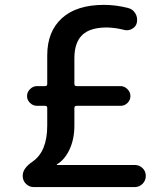

<svg xmlns="http://www.w3.org/2000/svg" viewBox="-20 -760 684 780"><path d="M117.2 0Q98.6 0 85.4 -13.2Q72.3 -26.4 72.3 -44.9V-46.9Q72.3 -76.2 112.3 -103.5Q171.9 -144.5 171.9 -250V-321.3Q171.9 -330.1 163.1 -330.1H129.9Q114.3 -330.1 102.1 -341.8Q89.8 -353.5 89.8 -369.6Q89.8 -385.7 102.1 -397.9Q114.3 -410.2 129.9 -410.2H163.1Q171.9 -410.2 171.9 -418.9V-535.2Q171.9 -631.8 231.4 -686Q291 -740.2 402.3 -740.2Q452.1 -740.2 500 -727.5Q518.6 -723.6 529.3 -706.5Q540 -689.5 536.1 -668.9Q533.2 -652.3 517.1 -643.1Q501 -633.8 483.4 -638.7Q450.2 -647.5 414.1 -648.4Q345.7 -648.4 314 -617.7Q282.2 -586.9 282.2 -523.4V-418.9Q282.2 -410.2 291 -410.2H469.7Q485.4 -410.2 497.6 -397.9Q509.8 -385.7 509.8 -369.6Q509.8 -353.5 498 -341.8Q486.3 -330.1 469.7 -330.1H291Q282.2 -330.1 282.2 -321.3V-250Q282.2 -195.3 262.7 -153.3Q243.2 -111.3 211.9 -92.8Q210.9 -92.8 210.9 -90.8Q210.9 -89.8 211.9 -89.8H527.3Q545.9 -89.8 559.1 -77.1Q572.3 -64.5 572.3 -45.4Q572.3 -26.4 559.1 -13.2Q545.9 0 527.3 0Z"/></svg>

Font: Rounded Mgen+ 2p medium
Style: Regular
Weight: 500
Designer: [Source Han Sans]
Ryoko NISHIZUKA  (kana & ideographs); Paul D. Hunt (Latin, Greek & Cyrillic); Wenlong ZHANG  (bopomofo
Version: Version 1.059.20150602